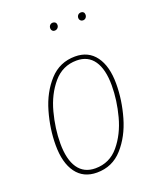

<svg xmlns="http://www.w3.org/2000/svg" viewBox="-135 -794 733 887"><g transform="rotate(-20 231.5 -350.5)"><path d="M51 -174Q51 -254 74.5 -336Q98 -418 148.5 -473.5Q199 -529 275 -529Q340 -529 375.5 -480.5Q411 -432 411 -346Q411 -266 387.5 -184Q364 -102 314 -46Q264 10 188 10Q122 10 86.5 -38.5Q51 -87 51 -174ZM389 -346Q389 -425 360 -467Q331 -509 275 -509Q206 -509 160.5 -455.5Q115 -402 94.5 -324.5Q74 -247 74 -174Q74 -95 103 -53Q132 -11 188 -11Q258 -11 303 -65Q348 -119 368.5 -196Q389 -273 389 -346ZM212 -690Q212 -699 217.5 -705Q223 -711 232 -711Q239 -711 244 -706.5Q249 -702 249 -694Q249 -685 243 -679Q237 -673 228 -673Q221 -673 216.5 -678Q212 -683 212 -690ZM350 -690Q350 -699 355.5 -705Q361 -711 371 -711Q378 -711 382.5 -706.5Q387 -702 387 -694Q387 -685 381.5 -679Q376 -673 367 -673Q360 -673 355 -678Q350 -683 350 -690Z"/></g></svg>

Font: Fira Sans Extra Condensed Thin
Style: Italic
Weight: 250
Width: 3
Italic angle: -8°
Designer: Carrois Corporate & Edenspiekermann AG
Foundry: Carrois Corporate GbR & Edenspiekermann AG
Version: Version 4.203